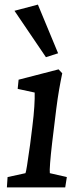

<svg xmlns="http://www.w3.org/2000/svg" viewBox="-20 -816 350 836"><path d="M10 0H264L271 -45L197 -62C195 -74 199 -125 207 -194L225 -342C233 -405 241 -448 251 -497L235 -514L61 -469L57 -429L131 -413C132 -382 129 -328 121 -266L111 -186C99 -99 94 -70 91 -62L13 -45ZM43 -769 180 -567 233 -584 145 -796Z"/></svg>

Font: TPK Tissa Web Medium
Style: Italic
Weight: 500
Italic angle: -7°
Designer: Jacques Le Bailly, Suppakit Chalermlarp | Katatrad Co.,Ltd.
Foundry: Jacques Le Bailly, Cadson Demak Co.,Ltd.
Version: Version 5.000;Glyphs 3.1.2 (3151)